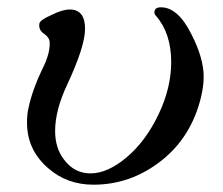

<svg xmlns="http://www.w3.org/2000/svg" viewBox="-20 -490 612 526"><path d="M530 -221Q503 -113 421 -49Q338 16 236 16Q163 16 111 -30Q54 -80 54 -154Q54 -177 58 -194Q69 -245 96 -301Q118 -344 116 -375Q115 -388 100 -398Q85 -408 88 -426Q91 -436 121 -449Q151 -464 171 -464Q213 -464 213 -411Q213 -363 164 -258Q131 -188 131 -131Q131 -84 156 -52Q184 -15 228 -15Q275 -15 327.5 -59.5Q380 -104 415 -178Q449 -250 449 -320Q449 -399 407 -447Q403 -451 403 -456Q403 -470 421 -470Q468 -470 505 -395Q538 -330 538 -280Q538 -253 530 -221Z"/></svg>

Font: GFS Didot
Style: Italic
Weight: 400
Italic angle: -12°
Designer: Takis Katsoulidis and George D. Matthiopoulos
Foundry: George Matthiopoulos and Takis Katsoulidis
Version: Version 1.0